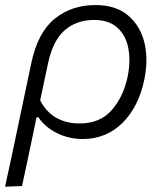

<svg xmlns="http://www.w3.org/2000/svg" viewBox="-30 -526 638 741"><path d="M-10.5 194.5Q1.5 139.5 13 86.5Q24 33.5 37 -27L91 -283.5Q116 -401 181.2 -453.8Q246.5 -506.5 338 -506.5Q417 -506.5 464.2 -466.5Q511.5 -426.5 527.5 -361Q535 -329 535 -294Q535 -258 527 -219Q505 -113 442.2 -51.2Q379.5 10.5 289 10.5Q236.5 10.5 190.5 -12Q144.5 -34.5 118 -73.5H111L101 -25Q88.5 33.5 78 85Q67 136.5 55 192ZM277 -49.5Q356 -49.5 401 -100.8Q446 -152 462.5 -229.5Q469.5 -263.5 469.5 -294.5Q469.5 -317.5 465.5 -339Q456 -389 423.2 -419Q390.5 -449 333 -449Q264.5 -449 218.8 -408.5Q173 -368 154.5 -277.5L125 -138.5Q149.5 -92 188.2 -70.8Q227 -49.5 277 -49.5Z"/></svg>

Font: Heraclito Light
Style: Italic
Weight: 300
Italic angle: -12°
Designer: Kostas Bartsokas (font) & Cristiano Sobral (main changes)
Foundry: Kostas Bartsokas (font) & Cristiano Sobral (main changes)
Version: Version 1.00;July 8, 2020;FontCreator 13.0.0.2655 64-bit